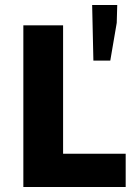

<svg xmlns="http://www.w3.org/2000/svg" viewBox="-20 -753 564 773"><path d="M74 0V-651H234V-134H486V0ZM356 -509 351 -733H452L450 -661L424 -509Z"/></svg>

Font: Source Sans 3 ExtraLight ExtraBold
Style: Regular
Weight: 800
Version: Version 3.052;hotconv 1.1.0;makeotfexe 2.6.0